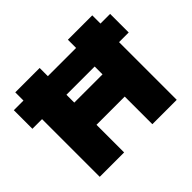

<svg xmlns="http://www.w3.org/2000/svg" viewBox="-157 -913 1125 1125"><g transform="rotate(-45 405.5 -350.0)"><path d="M522.5 0V-700H724.5V0ZM86.5 0V-700H288.5V0ZM272.5 -229V-413H538.5V-229ZM6.5 -478V-632H804.5V-478Z"/></g></svg>

Font: Geologica Cursive Black
Style: Regular
Weight: 900
Designer: Sindre Bremnes, Frode Helland
Foundry: Monokrom Skriftforlag AS
Version: Version 1.010;gftools[0.9.28]